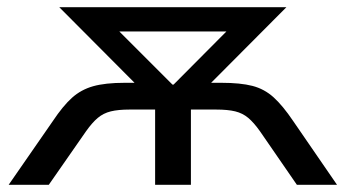

<svg xmlns="http://www.w3.org/2000/svg" viewBox="-20 -511 956 531"><path d="M4 0 126 -176Q154 -218 179 -240.5Q204 -263 237.5 -272.5Q271 -282 325 -282H399L377 -257L144 -491H772L539 -257L518 -282H592Q645 -282 678 -273.5Q711 -265 736.5 -242Q762 -219 791 -176L912 0H801L699 -148Q682 -172 666.5 -185Q651 -198 630.5 -203Q610 -208 578 -208H508V0H409V-208H338Q307 -208 286.5 -203Q266 -198 250.5 -185Q235 -172 218 -148L115 0ZM457 -277H460L636 -454L638 -424H278L280 -454Z"/></svg>

Font: Nunito Sans 10pt SemiExpanded Medium
Style: Regular
Weight: 500
Width: 6
Designer: Vernon Adams
Foundry: Vernon Adams
Version: Version 3.101;gftools[0.9.27]